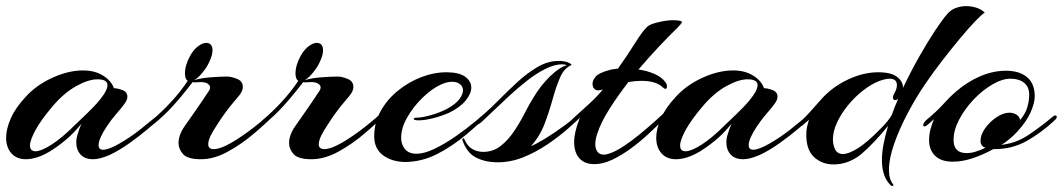

<svg xmlns="http://www.w3.org/2000/svg" viewBox="-30 -519 3471 627"><path d="M55 1Q24 1 7 -18.5Q-10 -38 -10 -69Q-10 -98 5.5 -133Q21 -168 55 -204Q90 -242 142 -265.5Q194 -289 241 -289Q279 -289 306 -272.5Q333 -256 342 -231Q353 -231 369.5 -225Q386 -219 386 -203Q386 -192 375 -178Q368 -168 350.5 -148Q333 -128 318 -105Q306 -87 299 -71.5Q292 -56 292 -45Q292 -30 307 -30Q324 -30 358 -49Q395 -70 429 -97Q463 -124 482 -140Q487 -144 489 -144Q493 -144 493 -139Q493 -133 488 -128Q479 -120 453 -98Q427 -76 393.5 -52Q360 -28 328 -13Q312 -6 298.5 -2.5Q285 1 274 1Q247 1 233 -14.5Q219 -30 219 -55Q219 -65 222 -76Q225 -87 229 -98L236 -115Q210 -83 184 -61.5Q158 -40 132 -24Q110 -11 90.5 -5Q71 1 55 1ZM86 -25Q104 -25 138 -46.5Q172 -68 217 -113Q223 -119 239.5 -134.5Q256 -150 275 -169.5Q294 -189 307.5 -208.5Q321 -228 321 -241Q321 -260 288 -260Q259 -260 218.5 -237.5Q178 -215 141 -171Q103 -126 85.5 -93.5Q68 -61 68 -44Q68 -25 86 -25Z M626 1Q583 1 568 -15.5Q553 -32 553 -52Q553 -78 573 -107Q585 -124 600 -145.5Q615 -167 628 -186Q641 -205 646 -213Q653 -223 654.5 -226.5Q656 -230 656 -234Q656 -240 648.5 -245.5Q641 -251 624 -251Q619 -251 615.5 -250.5Q612 -250 608 -250Q600 -250 599 -251L596 -247Q568 -210 536 -174.5Q504 -139 466 -109Q462 -106 460 -106Q456 -106 456 -110Q456 -118 468 -128Q499 -154 529 -186.5Q559 -219 583 -255Q574 -261 574 -279Q574 -306 591 -337Q603 -358 617.5 -368.5Q632 -379 643 -379Q664 -379 664 -354Q664 -338 652 -314Q647 -302 632.5 -283.5Q618 -265 604 -257Q625 -264 657.5 -266.5Q690 -269 712 -269Q725 -269 744 -261.5Q763 -254 763 -235Q763 -222 751 -207Q748 -203 735 -188Q722 -173 706.5 -152Q691 -131 678 -110Q665 -91 657.5 -75Q650 -59 650 -48Q650 -32 668 -32Q689 -32 724 -52Q759 -72 799.5 -103.5Q840 -135 874 -169Q878 -173 881 -173Q885 -173 885 -168Q885 -162 880 -157Q845 -122 802.5 -85.5Q760 -49 714.5 -24Q669 1 626 1Z M987 1Q944 1 929 -15.5Q914 -32 914 -52Q914 -78 934 -107Q946 -124 961 -145.5Q976 -167 989 -186Q1002 -205 1007 -213Q1014 -223 1015.5 -226.5Q1017 -230 1017 -234Q1017 -240 1009.5 -245.5Q1002 -251 985 -251Q980 -251 976.5 -250.5Q973 -250 969 -250Q961 -250 960 -251L957 -247Q929 -210 897 -174.5Q865 -139 827 -109Q823 -106 821 -106Q817 -106 817 -110Q817 -118 829 -128Q860 -154 890 -186.5Q920 -219 944 -255Q935 -261 935 -279Q935 -306 952 -337Q964 -358 978.5 -368.5Q993 -379 1004 -379Q1025 -379 1025 -354Q1025 -338 1013 -314Q1008 -302 993.5 -283.5Q979 -265 965 -257Q986 -264 1018.5 -266.5Q1051 -269 1073 -269Q1086 -269 1105 -261.5Q1124 -254 1124 -235Q1124 -222 1112 -207Q1109 -203 1096 -188Q1083 -173 1067.5 -152Q1052 -131 1039 -110Q1026 -91 1018.5 -75Q1011 -59 1011 -48Q1011 -32 1029 -32Q1050 -32 1085 -52Q1120 -72 1160.5 -103.5Q1201 -135 1235 -169Q1239 -173 1242 -173Q1246 -173 1246 -168Q1246 -162 1241 -157Q1206 -122 1163.5 -85.5Q1121 -49 1075.5 -24Q1030 1 987 1Z M1295 10Q1251 10 1221.5 -11.5Q1192 -33 1192 -74Q1192 -118 1213 -156Q1234 -194 1269 -222.5Q1304 -251 1345.5 -267Q1387 -283 1428 -283Q1469 -283 1489 -268.5Q1509 -254 1509 -233Q1509 -213 1490.5 -190.5Q1472 -168 1437 -151Q1415 -141 1386.5 -133.5Q1358 -126 1337 -126Q1321 -126 1321 -131Q1321 -135 1335 -135Q1348 -135 1375.5 -142.5Q1403 -150 1429 -163Q1458 -179 1470 -195Q1482 -211 1482 -224Q1482 -236 1472.5 -244Q1463 -252 1446 -252Q1430 -252 1410 -243Q1381 -230 1350.5 -200.5Q1320 -171 1300 -136Q1280 -101 1280 -69Q1280 -47 1292.5 -32Q1305 -17 1330 -17Q1356 -17 1390 -33.5Q1424 -50 1459 -74.5Q1494 -99 1524 -124Q1554 -149 1572 -166Q1578 -172 1581 -172Q1584 -172 1584 -167Q1584 -160 1578 -155Q1540 -120 1495.5 -82Q1451 -44 1400.5 -17.5Q1350 9 1295 10Z M1595 11Q1555 11 1524.5 -4.5Q1494 -20 1480 -62Q1479 -66 1482.5 -67Q1486 -68 1487 -63Q1497 -41 1513 -32Q1529 -23 1548 -23Q1580 -23 1604.5 -42Q1629 -61 1648.5 -90Q1668 -119 1683.5 -149.5Q1699 -180 1713 -202Q1735 -239 1765.5 -269Q1796 -299 1821 -306Q1815 -309 1806 -309Q1781 -309 1751 -294Q1721 -279 1690.5 -255Q1660 -231 1631.5 -204.5Q1603 -178 1579.5 -155.5Q1556 -133 1542 -120Q1534 -113 1530 -113Q1526 -113 1526 -117Q1526 -123 1531 -128Q1561 -154 1593 -186.5Q1625 -219 1658 -249.5Q1691 -280 1725 -300Q1759 -320 1794 -320Q1798 -320 1801.5 -320Q1805 -320 1809 -319Q1820 -318 1829.5 -313Q1839 -308 1835 -306Q1812 -296 1799 -266Q1786 -236 1775 -196Q1764 -156 1748.5 -115Q1733 -74 1704 -42Q1718 -47 1748 -65Q1778 -83 1814 -109.5Q1850 -136 1881 -168Q1885 -172 1889 -172Q1894 -172 1894 -167Q1894 -163 1890 -159Q1863 -133 1830 -103.5Q1797 -74 1758.5 -48Q1720 -22 1679 -5.5Q1638 11 1595 11Z M1911 17Q1879 17 1862 -2Q1845 -21 1845 -55Q1845 -87 1862 -130L1864 -135L1846 -118Q1842 -114 1837 -114Q1832 -114 1832 -118Q1832 -123 1839 -130Q1865 -153 1892.5 -178.5Q1920 -204 1939 -227Q1932 -224 1924 -224Q1916 -224 1912 -228Q1905 -233 1905 -246Q1905 -257 1915.5 -269Q1926 -281 1959 -290Q1966 -292 1973.5 -293Q1981 -294 1988 -295Q2020 -340 2044 -378.5Q2068 -417 2082 -430Q2088 -437 2103.5 -442Q2119 -447 2136.5 -450Q2154 -453 2164 -453Q2197 -453 2197 -447Q2197 -443 2182 -428Q2157 -404 2123.5 -368.5Q2090 -333 2055 -292Q2084 -288 2108.5 -277Q2133 -266 2144 -249Q2148 -244 2148 -237Q2148 -229 2143 -229Q2139 -229 2134 -234Q2113 -255 2064 -255Q2054 -255 2043.5 -254Q2033 -253 2022 -251Q1988 -207 1960 -163Q1932 -119 1920 -81Q1914 -63 1914 -48Q1914 -33 1921 -23.5Q1928 -14 1942 -14Q1951 -14 1964 -19Q1983 -26 2008 -42.5Q2033 -59 2058.5 -80Q2084 -101 2106.5 -121Q2129 -141 2144 -155Q2159 -169 2161 -171Q2164 -174 2166 -174Q2170 -174 2170 -168Q2170 -161 2164 -155Q2154 -145 2133.5 -125Q2113 -105 2086.5 -80.5Q2060 -56 2030 -34Q2000 -12 1969.5 2.5Q1939 17 1911 17Z M2178 1Q2147 1 2130 -18.5Q2113 -38 2113 -69Q2113 -98 2128.5 -133Q2144 -168 2178 -204Q2213 -242 2265 -265.5Q2317 -289 2364 -289Q2402 -289 2429 -272.5Q2456 -256 2465 -231Q2476 -231 2492.5 -225Q2509 -219 2509 -203Q2509 -192 2498 -178Q2491 -168 2473.5 -148Q2456 -128 2441 -105Q2429 -87 2422 -71.5Q2415 -56 2415 -45Q2415 -30 2430 -30Q2447 -30 2481 -49Q2518 -70 2552 -97Q2586 -124 2605 -140Q2610 -144 2612 -144Q2616 -144 2616 -139Q2616 -133 2611 -128Q2602 -120 2576 -98Q2550 -76 2516.5 -52Q2483 -28 2451 -13Q2435 -6 2421.5 -2.5Q2408 1 2397 1Q2370 1 2356 -14.5Q2342 -30 2342 -55Q2342 -65 2345 -76Q2348 -87 2352 -98L2359 -115Q2333 -83 2307 -61.5Q2281 -40 2255 -24Q2233 -11 2213.5 -5Q2194 1 2178 1ZM2209 -25Q2227 -25 2261 -46.5Q2295 -68 2340 -113Q2346 -119 2362.5 -134.5Q2379 -150 2398 -169.5Q2417 -189 2430.5 -208.5Q2444 -228 2444 -241Q2444 -260 2411 -260Q2382 -260 2341.5 -237.5Q2301 -215 2264 -171Q2226 -126 2208.5 -93.5Q2191 -61 2191 -44Q2191 -25 2209 -25Z M2881 88Q2865 74 2857.5 52.5Q2850 31 2850 4Q2850 -21 2855.5 -49Q2861 -77 2870 -108Q2851 -84 2827.5 -59Q2804 -34 2783 -16Q2741 18 2692 18Q2655 18 2629 -5.5Q2603 -29 2603 -79Q2603 -92 2605.5 -104Q2608 -116 2612 -128Q2606 -123 2600.5 -118Q2595 -113 2590 -109Q2586 -106 2582 -106Q2577 -106 2577 -111Q2577 -117 2587 -125Q2600 -136 2616.5 -155Q2633 -174 2653 -196Q2688 -235 2738.5 -259Q2789 -283 2838 -283Q2880 -283 2899.5 -268Q2919 -253 2919 -232Q2944 -285 2971.5 -333.5Q2999 -382 3023.5 -419Q3048 -456 3064 -474Q3075 -487 3091.5 -493Q3108 -499 3125 -499Q3142 -499 3158 -494Q3174 -489 3186 -478Q3176 -472 3154.5 -449.5Q3133 -427 3105.5 -394Q3078 -361 3048.5 -323Q3019 -285 2993 -247Q2962 -202 2934.5 -150Q2907 -98 2890 -49.5Q2873 -1 2873 36Q2873 66 2886 82Q2889 86 2886 87.5Q2883 89 2881 88ZM2723 -16Q2741 -16 2771 -34.5Q2801 -53 2845 -98Q2859 -112 2867.5 -122.5Q2876 -133 2882 -143Q2887 -157 2892 -170Q2897 -183 2903 -196Q2897 -192 2894 -192Q2886 -192 2886 -201Q2886 -205 2889 -211Q2899 -228 2899 -241Q2899 -262 2875 -262Q2862 -262 2840 -254Q2815 -244 2788.5 -223.5Q2762 -203 2739.5 -175.5Q2717 -148 2703.5 -119Q2690 -90 2690 -64Q2690 -45 2697.5 -30.5Q2705 -16 2723 -16Z M3082 9Q3043 9 3023.5 -10.5Q3004 -30 3004 -61Q3004 -80 3009 -98Q3014 -116 3020 -130Q3013 -123 3006.5 -117.5Q3000 -112 2996 -109Q2992 -106 2989 -106Q2985 -106 2985 -111Q2985 -118 2995 -127Q3030 -156 3050 -178.5Q3070 -201 3092 -220Q3129 -252 3171 -270Q3213 -288 3255 -288Q3299 -288 3324 -267Q3349 -246 3349 -205Q3349 -182 3335.5 -152Q3322 -122 3293 -90Q3281 -77 3266 -64.5Q3251 -52 3240 -46Q3289 -51 3332 -80.5Q3375 -110 3409 -139Q3414 -142 3416 -142Q3421 -142 3421 -137Q3421 -133 3416 -128Q3373 -87 3323.5 -59Q3274 -31 3214 -32Q3179 -13 3145.5 -2Q3112 9 3082 9ZM3127 -19Q3141 -19 3157 -24Q3173 -29 3189 -37Q3183 -37 3177.5 -43Q3172 -49 3172 -59Q3172 -79 3187 -100Q3202 -121 3224 -136Q3246 -151 3267 -151Q3279 -151 3289.5 -144.5Q3300 -138 3301 -127Q3318 -146 3324.5 -168Q3331 -190 3331 -209Q3331 -235 3314.5 -248.5Q3298 -262 3270 -262Q3243 -262 3210.5 -243Q3178 -224 3149.5 -194Q3121 -164 3102.5 -129Q3084 -94 3084 -62Q3084 -19 3127 -19Z"/></svg>

Font: Arizonia
Style: Regular
Weight: 400
Designer: Robert E. Leuschke
Foundry: Robert E. Leuschke
Version: Version 1.010; ttfautohint (v1.8.4.7-5d5b)